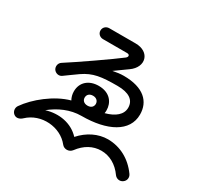

<svg xmlns="http://www.w3.org/2000/svg" viewBox="-174 -1015 1348 1295"><g transform="rotate(30 500.0 -367.5)"><path d="M924 51C945 37 950 9 935 -12C874 -97 789 -141 695 -142C618 -142 544 -105 488 -42C423 -112 323 -129 228 -100C293 -152 372 -189 460 -189C659 -189 797 -260 797 -394C797 -494 728 -566 572 -566C545 -566 517 -562 488 -556L583 -624C674 -688 645 -795 531 -795H326C302 -795 282 -777 282 -752C282 -728 302 -710 326 -710H514C535 -710 538 -693 522 -680C458 -630 248 -485 163 -431C143 -418 138 -390 151 -370C165 -350 193 -344 212 -358C239 -377 265 -397 308 -427C382 -478 444 -486 569 -486C658 -486 705 -454 705 -394C705 -341 660 -303 585 -283C587 -291 587 -299 587 -307C587 -362 551 -423 460 -423C385 -423 332 -379 332 -307C332 -284 338 -263 348 -245C231 -213 113 -116 55 -32C41 -12 45 16 65 31C85 46 110 38 128 21C220 -67 376 -53 449 40C469 66 509 64 528 38C572 -21 629 -53 694 -53C759 -53 818 -20 861 41C876 61 904 66 924 51ZM416 -307C416 -328 430 -346 460 -346C485 -346 503 -330 503 -307C503 -287 489 -269 460 -269C430 -269 416 -287 416 -307Z"/></g></svg>

Font: 寒蝉半圆体
Style: Regular
Weight: 400
Designer: Yoshimichi Ohira & Warren
Foundry: ChillType
Version: Version 1.800;Glyphs 3.1.1 (3135)